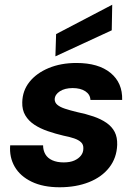

<svg xmlns="http://www.w3.org/2000/svg" viewBox="-20 -779 579 811"><path d="M232 12Q162 12 113.5 -11.5Q65 -35 42 -75Q19 -115 23 -165H162Q162 -144 171.5 -127.5Q181 -111 201 -102Q221 -93 249 -93Q276 -93 294 -101Q312 -109 322 -122Q332 -135 332 -151Q333 -168 322.5 -178Q312 -188 293 -194.5Q274 -201 248 -206Q214 -214 182 -225Q150 -236 125.5 -252Q101 -268 87 -291.5Q73 -315 74 -347Q75 -396 104.5 -433Q134 -470 185.5 -491.5Q237 -513 303 -513Q396 -513 447 -471Q498 -429 496 -357H362Q361 -380 340.5 -393.5Q320 -407 287 -407Q254 -407 233 -393.5Q212 -380 211 -360Q211 -346 222 -336.5Q233 -327 254 -320Q275 -313 304 -306Q343 -298 375 -287Q407 -276 430 -260Q453 -244 464.5 -221.5Q476 -199 475 -167Q473 -112 441.5 -71.5Q410 -31 355.5 -9.5Q301 12 232 12ZM214 -541 217 -635 454 -759 452 -651Z"/></svg>

Font: DM Sans 17pt ExtraBold
Style: Italic
Weight: 800
Italic angle: -10°
Version: Version 4.004;gftools[0.9.30]